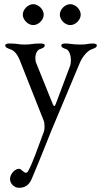

<svg xmlns="http://www.w3.org/2000/svg" viewBox="-20 -613 483 918"><path d="M139 -593C114 -593 89 -568 89 -543C89 -518 114 -493 139 -493C164 -493 189 -518 189 -543C189 -568 164 -593 139 -593ZM316 -593C291 -593 266 -568 266 -543C266 -518 291 -493 316 -493C341 -493 366 -518 366 -543C366 -568 341 -593 316 -593ZM28 -378C48 -372 63 -353 73 -329L189 -36C192 -28 193 -18 193 -7C193 2 192 10 190 16C161 93 135 170 114 206C111 211 107 213 104 213C93 213 81 194 71 194C52 194 28 218 28 243C28 265 48 285 71 285C100 285 119 271 131 244C172 148 221 22 225 13L361 -311C374 -343 400 -372 420 -378C431 -382 443 -386 443 -396C443 -404 430 -405 423 -405H420C401 -405 399 -400 364 -400C329 -400 311 -405 296 -405H293C286 -405 273 -404 273 -396C273 -386 285 -382 296 -378C310 -374 319 -350 319 -325C319 -315 318 -304 314 -295L247 -117C242 -103 238 -102 232 -116L153 -312C150 -319 149 -327 149 -335C149 -354 157 -374 171 -378C182 -382 194 -386 194 -396C194 -404 182 -405 174 -405H171C132 -405 133 -400 98 -400C63 -400 67 -405 28 -405H25C18 -405 5 -404 5 -396C5 -386 17 -382 28 -378Z"/></svg>

Font: EB Garamond 12
Style: Regular
Weight: 400
Version: Version 0.016+